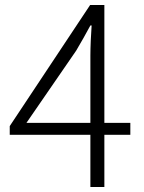

<svg xmlns="http://www.w3.org/2000/svg" viewBox="-20 -749 575 769"><path d="M342 0V-526Q342 -551 343.5 -586.5Q345 -622 347 -647H342Q329 -623 314.5 -597Q300 -571 285 -546L86 -257H502V-209H19V-244L341 -729H398V0Z"/></svg>

Font: Noto Sans SC Thin Light
Style: Regular
Weight: 300
Version: Version 2.004-H2;hotconv 1.0.118;makeotfexe 2.5.65603